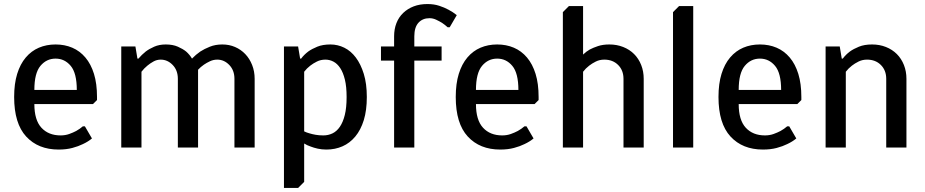

<svg xmlns="http://www.w3.org/2000/svg" viewBox="-20 -730 4575 950"><path d="M255 -510Q300 -510 337.5 -494Q375 -478 402.5 -445.5Q430 -413 445 -364.5Q460 -316 460 -250V-235L440 -215H150Q150 -136 185 -98Q220 -60 280 -60Q303 -60 322.5 -67Q342 -74 357 -82Q375 -92 390 -105H400L435 -45Q416 -29 390 -17Q368 -6 338 2Q308 10 270 10Q169 10 109.5 -54.5Q50 -119 50 -250Q50 -316 65 -364.5Q80 -413 107.5 -445.5Q135 -478 172.5 -494Q210 -510 255 -510ZM255 -440Q210 -440 180 -404Q150 -368 150 -285H360Q360 -368 330 -404Q300 -440 255 -440Z M930 -440Q948 -459 971 -475Q991 -488 1018.5 -499Q1046 -510 1080 -510Q1114 -510 1143 -497.5Q1172 -485 1193.5 -462.5Q1215 -440 1227.5 -408.5Q1240 -377 1240 -340V0H1140V-340Q1140 -382 1114.5 -408.5Q1089 -435 1055 -435Q1036 -435 1019 -427Q1002 -419 989 -410Q973 -399 960 -385V0H860V-340Q860 -382 834.5 -408.5Q809 -435 775 -435Q756 -435 739 -425.5Q722 -416 709 -405Q693 -392 680 -375V0H580V-500H650L660 -440H665Q681 -459 701 -475Q718 -488 743 -499Q768 -510 800 -510Q835 -510 860 -499Q885 -488 901 -475Q919 -459 930 -440Z M1485 -80Q1497 -74 1512 -70Q1525 -66 1542 -63Q1559 -60 1580 -60Q1604 -60 1625 -70Q1646 -80 1661.5 -102.5Q1677 -125 1686 -161Q1695 -197 1695 -250Q1695 -301 1686.5 -336Q1678 -371 1663.5 -393Q1649 -415 1630 -425Q1611 -435 1590 -435Q1567 -435 1548 -425.5Q1529 -416 1515 -405Q1498 -392 1485 -375ZM1455 200H1385V-500H1455L1465 -440H1470Q1484 -459 1505 -475Q1523 -488 1550 -499Q1577 -510 1615 -510Q1651 -510 1683.5 -494Q1716 -478 1740.5 -445.5Q1765 -413 1780 -364.5Q1795 -316 1795 -250Q1795 -184 1780 -135.5Q1765 -87 1738 -54.5Q1711 -22 1674.5 -6Q1638 10 1595 10Q1572 10 1552 5.5Q1532 1 1517 -5Q1499 -11 1485 -20V170Z M2105 -640Q2071 -640 2050.5 -617.5Q2030 -595 2030 -550V-500H2165V-430H2030V0H1930V-430H1865V-500H1930V-550Q1930 -586 1941.5 -615.5Q1953 -645 1975 -666Q1997 -687 2027 -698.5Q2057 -710 2095 -710Q2127 -710 2153 -701.5Q2179 -693 2199 -682Q2222 -670 2240 -655L2205 -595H2195Q2182 -607 2167 -617Q2154 -625 2138 -632.5Q2122 -640 2105 -640Z M2440 -510Q2485 -510 2522.5 -494Q2560 -478 2587.5 -445.5Q2615 -413 2630 -364.5Q2645 -316 2645 -250V-235L2625 -215H2335Q2335 -136 2370 -98Q2405 -60 2465 -60Q2488 -60 2507.5 -67Q2527 -74 2542 -82Q2560 -92 2575 -105H2585L2620 -45Q2601 -29 2575 -17Q2553 -6 2523 2Q2493 10 2455 10Q2354 10 2294.5 -54.5Q2235 -119 2235 -250Q2235 -316 2250 -364.5Q2265 -413 2292.5 -445.5Q2320 -478 2357.5 -494Q2395 -510 2440 -510ZM2440 -440Q2395 -440 2365 -404Q2335 -368 2335 -285H2545Q2545 -368 2515 -404Q2485 -440 2440 -440Z M2865 -700V-460Q2879 -474 2898 -485Q2915 -494 2939 -502Q2963 -510 2995 -510Q3032 -510 3063.5 -497.5Q3095 -485 3117.5 -462.5Q3140 -440 3152.5 -408.5Q3165 -377 3165 -340V0H3065V-340Q3065 -382 3038.5 -408.5Q3012 -435 2970 -435Q2947 -435 2928 -425.5Q2909 -416 2895 -405Q2878 -392 2865 -375V0H2765V-670L2795 -700Z M3310 -670 3340 -700H3410V0H3310Z M3740 -510Q3785 -510 3822.5 -494Q3860 -478 3887.5 -445.5Q3915 -413 3930 -364.5Q3945 -316 3945 -250V-235L3925 -215H3635Q3635 -136 3670 -98Q3705 -60 3765 -60Q3788 -60 3807.5 -67Q3827 -74 3842 -82Q3860 -92 3875 -105H3885L3920 -45Q3901 -29 3875 -17Q3853 -6 3823 2Q3793 10 3755 10Q3654 10 3594.5 -54.5Q3535 -119 3535 -250Q3535 -316 3550 -364.5Q3565 -413 3592.5 -445.5Q3620 -478 3657.5 -494Q3695 -510 3740 -510ZM3740 -440Q3695 -440 3665 -404Q3635 -368 3635 -285H3845Q3845 -368 3815 -404Q3785 -440 3740 -440Z M4270 -435Q4247 -435 4228 -425.5Q4209 -416 4195 -405Q4178 -392 4165 -375V0H4065V-500H4135L4145 -440H4150Q4164 -459 4185 -475Q4203 -488 4230 -499Q4257 -510 4295 -510Q4332 -510 4363.5 -497.5Q4395 -485 4417.5 -462.5Q4440 -440 4452.5 -408.5Q4465 -377 4465 -340V0H4365V-340Q4365 -382 4338.5 -408.5Q4312 -435 4270 -435Z"/></svg>

Font: Scada
Style: Regular
Weight: 400
Designer: Jovanny Lemonad
Foundry: Jovanny Lemonad
Version: Version 3.005; ttfautohint (v0.91) -l 8 -r 50 -G 200 -x 0 -w